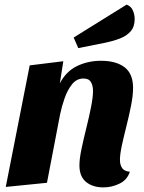

<svg xmlns="http://www.w3.org/2000/svg" viewBox="-20 -794 627 834"><path d="M429 20Q383 20 354 -3.5Q325 -27 325 -76Q325 -104 334 -147Q343 -190 355 -238Q367 -286 375.5 -329Q384 -372 384 -399Q384 -422 375 -437.5Q366 -453 343 -453Q313 -453 293 -428Q273 -403 260.5 -367Q248 -331 241 -297L184 0L5 18L109 -510L255 -528L240 -432Q267 -484 314.5 -507Q362 -530 419 -530Q484 -530 521 -502Q558 -474 558 -412Q558 -380 549.5 -336.5Q541 -293 529.5 -247.5Q518 -202 509.5 -163Q501 -124 501 -99Q501 -78 510.5 -64Q520 -50 544 -48Q533 -13 499.5 3.5Q466 20 429 20ZM320 -585 300 -631 530 -774Q549 -767 557 -749Q565 -731 565 -711Q565 -678 547.5 -658Q530 -638 501.5 -627Q473 -616 440 -609Z"/></svg>

Font: Sansita Swashed
Style: Bold
Weight: 700
Designer: Pablo Cosgaya
Foundry: Omnibus-Type
Version: Version 1.003; ttfautohint (v1.8.3)